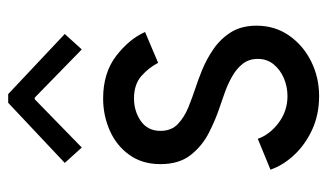

<svg xmlns="http://www.w3.org/2000/svg" viewBox="-187 -613 808 474"><g transform="rotate(-90 217.0 -376.0)"><path d="M216.8 7.8Q170.9 7.8 133.5 -9.5Q96.2 -26.9 70.8 -54.4Q45.4 -82 35.2 -112.3L111.3 -143.6Q121.6 -114.3 150.6 -92.3Q179.7 -70.3 216.8 -70.3Q240.2 -70.3 261.2 -79.3Q282.2 -88.4 295.4 -104.7Q308.6 -121.1 308.6 -143.6Q308.6 -165.5 296.4 -180.9Q284.2 -196.3 265.1 -207Q246.1 -217.8 225.3 -225.1Q204.6 -232.4 187.5 -238.3Q158.2 -248 126 -264.4Q93.8 -280.8 71.3 -309.3Q48.8 -337.9 48.8 -383.8Q48.8 -429.2 71.8 -460.9Q94.7 -492.7 131.8 -509Q168.9 -525.4 210.9 -525.4Q273.9 -525.4 315.7 -493.4Q357.4 -461.4 375 -421.9L298.8 -389.6Q287.1 -412.6 266.4 -430.9Q245.6 -449.2 210.9 -449.2Q179.7 -449.2 155.3 -432.4Q130.9 -415.5 130.9 -383.8Q130.9 -356.9 147.9 -340.8Q165 -324.7 189.2 -314.9Q213.4 -305.2 235.4 -297.9Q255.4 -291.5 281.7 -280.8Q308.1 -270 333 -252.9Q357.9 -235.8 374.3 -210Q390.6 -184.1 390.6 -146.5Q390.6 -101.6 366.5 -66.7Q342.3 -31.7 302.7 -12Q263.2 7.8 216.8 7.8ZM89.8 -578.1 51.8 -620.1 200.2 -759.8H221.7L370.1 -620.1L332 -578.1L212.9 -694.3H209Z"/></g></svg>

Font: Reddit Sans
Style: Regular
Weight: 400
Designer: Stephen Hutchings
Foundry: Reddit
Version: Version 1.014